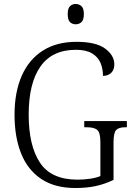

<svg xmlns="http://www.w3.org/2000/svg" viewBox="-20 -934 671 964"><path d="M358 10Q255 10 187 -35.5Q119 -81 86 -163.5Q53 -246 53 -358Q53 -471 89 -553Q125 -635 194.5 -679.5Q264 -724 364 -724Q462 -724 508 -690Q554 -656 554 -611Q554 -583 538 -568Q522 -553 497 -553Q497 -589 484.5 -618.5Q472 -648 442 -666Q412 -684 361 -684Q242 -684 183 -600Q124 -516 124 -358Q124 -203 180.5 -117.5Q237 -32 369 -32Q401 -32 432 -36.5Q463 -41 484 -50V-219Q484 -269 468 -282Q452 -295 417 -295H403V-326H617V-295H608Q577 -295 563.5 -281.5Q550 -268 550 -217V-31Q507 -10 461.5 0Q416 10 358 10ZM360 -812Q343 -812 331.5 -823Q320 -834 320 -863Q320 -892 331.5 -903Q343 -914 360 -914Q377 -914 389 -903Q401 -892 401 -863Q401 -834 389 -823Q377 -812 360 -812Z"/></svg>

Font: Noto Serif Armenian SemiCondensed Light
Style: Regular
Weight: 300
Width: 4
Designer: Monotype Design Team
Foundry: Monotype Imaging Inc.
Version: Version 2.008; ttfautohint (v1.8.4.7-5d5b)